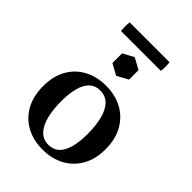

<svg xmlns="http://www.w3.org/2000/svg" viewBox="-232 -899 1022 1022"><g transform="rotate(45 279.0 -388.5)"><path d="M274 -425Q238 -425 214.5 -403Q191 -381 179.5 -339Q168 -297 168 -237Q168 -174 180.5 -126Q193 -78 218.5 -51.5Q244 -25 284 -25L279 15Q211 15 157.5 -13.5Q104 -42 73.5 -96.5Q43 -151 43 -227Q43 -301 73 -354.5Q103 -408 156.5 -436.5Q210 -465 279 -465ZM284 -25Q321 -25 344.5 -47.5Q368 -70 379.5 -112Q391 -154 391 -213Q391 -278 378.5 -325.5Q366 -373 340.5 -399Q315 -425 274 -425L279 -465Q348 -465 401 -436.5Q454 -408 485 -354Q516 -300 516 -223Q516 -150 486 -96.5Q456 -43 402.5 -14Q349 15 279 15ZM279 -680 342 -646V-574L279 -540L217 -574V-647ZM429 -727H129Q127 -740 127 -759.5Q127 -779 129 -792H429Q431 -779 431 -759.5Q431 -740 429 -727Z"/></g></svg>

Font: Poltawski Nowy SemiBold
Style: Regular
Weight: 600
Version: Version 1.001;gftools[0.9.25]